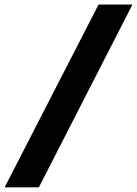

<svg xmlns="http://www.w3.org/2000/svg" viewBox="-30 -693 599 840"><path d="M-9.7 126.6 401.3 -673.2H549.5L140 126.6Z"/></svg>

Font: Anek Gurmukhi Medium SemiExpanded
Style: Regular
Weight: 500
Width: 6
Version: Version 1.003